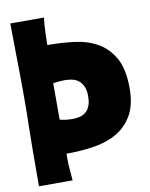

<svg xmlns="http://www.w3.org/2000/svg" viewBox="-90 -884 742 950"><g transform="rotate(-10 281.0 -409.0)"><path d="M186 -307Q204 -302 221 -300.5Q238 -299 250 -299Q269 -299 286.5 -303.5Q304 -308 317 -319Q330 -330 337.5 -349Q345 -368 345 -397Q345 -427 336.5 -446Q328 -465 314 -476Q300 -487 281.5 -491Q263 -495 243 -495Q229 -495 215 -493.5Q201 -492 186 -490ZM197 -818Q195 -801 193.5 -780.5Q192 -760 191.5 -740.5Q191 -721 190.5 -705Q190 -689 190 -681Q259 -681 324.5 -673Q390 -665 441 -636Q492 -607 523 -551.5Q554 -496 554 -400Q554 -317 524 -265Q494 -213 443.5 -184Q393 -155 327 -145Q261 -135 190 -135Q190 -112 190 -100Q190 -88 190.5 -80.5Q191 -73 191.5 -68.5Q192 -64 192.5 -56.5Q193 -49 194 -36Q195 -23 197 0H28Q28 -109 28.5 -177.5Q29 -246 30 -290Q31 -334 31.5 -363Q32 -392 32 -423Q32 -453 32 -483.5Q32 -514 31.5 -557.5Q31 -601 30 -663Q29 -725 28 -818Z"/></g></svg>

Font: Ranchers
Style: Regular
Weight: 400
Designer: Pablo Impallari, Brenda Gallo
Foundry: Pablo Impallari, Brenda Gallo
Version: Version 1.000; ttfautohint (v0.8) -G 200 -r 50